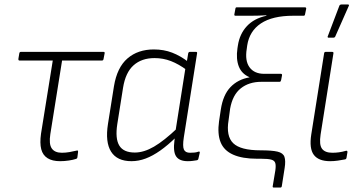

<svg xmlns="http://www.w3.org/2000/svg" viewBox="-20 -716 1636 866"><path d="M251 11Q216 11 194.5 -2.5Q173 -16 166 -43Q159 -70 165 -113L218 -443H68Q62 -443 63 -451L67 -475Q68 -482 74 -482H447Q453 -482 452 -476L447 -450Q446 -443 440 -443H260L207 -111Q200 -66 213.5 -46.5Q227 -27 259 -27Q276 -27 293 -30Q310 -33 327 -37Q333 -39 332 -30L329 -6Q328 -2 326.5 -1Q325 0 322 1Q310 5 290.5 8Q271 11 251 11Z M573 11Q508 11 481 -32Q454 -75 467 -157L494 -327Q508 -412 555 -452.5Q602 -493 674 -493Q719 -493 756.5 -478.5Q794 -464 829 -437L824 -399Q786 -427 751 -440.5Q716 -454 677 -454Q619 -454 582.5 -421.5Q546 -389 535 -320L509 -156Q499 -91 518 -59.5Q537 -28 588 -28Q629 -28 674.5 -54.5Q720 -81 781 -139L775 -98Q737 -61 703 -37Q669 -13 637 -1Q605 11 573 11ZM827 11Q789 11 774.5 -10.5Q760 -32 767 -84L770 -106L771 -121L817 -413L821 -428L829 -476Q831 -482 836 -482H864Q870 -482 869 -476L809 -96Q803 -56 809.5 -41.5Q816 -27 837 -27Q849 -27 858 -28Q867 -29 875 -32Q882 -34 881 -27L875 -1Q874 6 867 7Q860 8 850 9.5Q840 11 827 11Z M1215 130Q1209 130 1210 124L1222 52Q1225 30 1221.5 19Q1218 8 1203.5 4Q1189 0 1158 0H1140Q1073 0 1031.5 -18.5Q990 -37 975 -74.5Q960 -112 968 -169L976 -222Q986 -288 1019.5 -323Q1053 -358 1105 -367V-368Q1070 -383 1057 -416.5Q1044 -450 1051 -498L1053 -511Q1061 -563 1093.5 -598Q1126 -633 1182 -645L1181 -647Q1160 -646 1144.5 -645.5Q1129 -645 1111 -645H1042Q1036 -645 1037 -651L1042 -678Q1043 -683 1048 -683H1355Q1362 -683 1361 -676L1356 -652Q1355 -645 1350 -645H1303Q1209 -645 1157 -610.5Q1105 -576 1095 -511L1093 -496Q1084 -442 1105.5 -412.5Q1127 -383 1172 -383H1247Q1253 -383 1252 -376L1248 -355Q1247 -351 1245.5 -349Q1244 -347 1241 -347H1159Q1103 -347 1066 -317.5Q1029 -288 1018 -226L1011 -174Q999 -102 1032 -70Q1065 -38 1155 -38Q1207 -38 1232 -32Q1257 -26 1263 -8.5Q1269 9 1264 41L1251 124Q1250 130 1244 130Z M1469 11Q1417 11 1395.5 -17.5Q1374 -46 1384 -110L1442 -476Q1443 -482 1449 -482H1478Q1485 -482 1484 -476L1426 -109Q1419 -63 1432.5 -45Q1446 -27 1479 -27Q1494 -27 1509 -29Q1524 -31 1541 -36Q1548 -37 1547 -29L1543 -5Q1542 2 1536 3Q1521 6 1503.5 8.5Q1486 11 1469 11ZM1461 -546Q1459 -546 1458 -548.5Q1457 -551 1459 -554L1511 -691Q1513 -694 1515.5 -695Q1518 -696 1521 -696H1549Q1552 -696 1553.5 -694Q1555 -692 1553 -689L1492 -551Q1490 -546 1482 -546Z"/></svg>

Font: Sofia Sans Semi Condensed ExtraLight
Style: Italic
Weight: 250
Italic angle: -9°
Version: Version 4.100